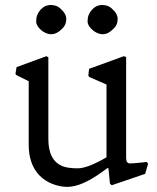

<svg xmlns="http://www.w3.org/2000/svg" viewBox="-20 -726 624 764"><path d="M228.5 -64.9Q249.5 -56.2 289.1 -56.2Q328.6 -56.2 403.8 -100.1V-389.6L334.5 -419.9L331.5 -425.8L334.5 -452.1L472.7 -502.4L481.9 -499V-97.7Q481.9 -87.4 485.6 -81.5Q489.3 -75.7 497.1 -75.7Q504.9 -75.7 515.6 -76.7L536.6 -78.6Q549.3 -80.1 563.5 -81.5L569.3 -74.7L557.6 -34.2L424.3 11.2L417.5 4.4L411.6 -56.2L407.2 -57.1L383.8 -40Q345.2 -12.2 310.8 2.7Q276.4 17.6 247.3 17.6Q218.3 17.6 188 5.6Q157.7 -6.3 136.7 -28.3Q94.2 -72.8 94.2 -150.4V-402.8L45.9 -426.8L41.5 -432.1L45.9 -459L164.6 -502.4L172.4 -498V-172.4Q172.4 -87.9 228.5 -64.9ZM348.6 -606.4Q328.6 -624 328.6 -640.1Q328.6 -656.2 333 -667Q337.4 -677.7 345.2 -686.5Q362.8 -706.1 386.2 -706.1Q408.2 -706.1 422.4 -694.3Q448.2 -672.4 448.2 -650.9Q448.2 -628.9 435.1 -615Q421.9 -601.1 410.9 -595.5Q399.9 -589.8 388.9 -589.8Q377.9 -589.8 367.4 -594.5Q356.9 -599.1 348.6 -606.4ZM143.6 -606.4Q124 -623.5 124 -639.9Q124 -656.2 128.4 -667Q132.8 -677.7 140.6 -686.5Q158.2 -706.1 181.6 -706.1Q203.6 -706.1 217.8 -694.3Q243.7 -672.4 243.7 -650.9Q243.7 -628.9 230.5 -615Q217.3 -601.1 206.1 -595.5Q194.8 -589.8 183.8 -589.8Q172.9 -589.8 162.4 -594.5Q151.9 -599.1 143.6 -606.4Z"/></svg>

Font: Trykker
Style: Regular
Weight: 400
Designer: Magnus Gaarde
Foundry: Magnus Gaarde
Version: Version 1.001